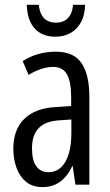

<svg xmlns="http://www.w3.org/2000/svg" viewBox="-20 -758 451 788"><path d="M209 -545.9Q283.2 -545.9 314.9 -498.5Q346.7 -451.2 346.7 -361.3V0H289.6L278.3 -76.2H276.4Q263.7 -48.8 246.1 -29.5Q228.5 -10.3 206.1 -0.2Q183.6 9.8 154.3 9.8Q112.8 9.8 86.4 -12.2Q60.1 -34.2 47.4 -70.1Q34.7 -106 34.7 -147.5Q34.7 -227.1 80.6 -271Q126.5 -314.9 210.9 -318.8L272 -322.8V-359.4Q272 -423.8 254.4 -453.6Q236.8 -483.4 197.8 -483.4Q175.3 -483.4 150.6 -475.6Q126 -467.8 97.2 -450.7L73.2 -507.3Q103.5 -526.9 137.9 -536.4Q172.4 -545.9 209 -545.9ZM272.9 -267.6 223.1 -264.2Q166.5 -260.7 138.9 -232.2Q111.3 -203.6 111.3 -149.4Q111.3 -99.1 129.4 -75.2Q147.5 -51.3 179.2 -51.3Q223.6 -51.3 248.3 -94.2Q272.9 -137.2 272.9 -212.9ZM329.1 -738.3Q328.6 -697.8 313.2 -668.5Q297.9 -639.2 270.8 -623.3Q243.7 -607.4 207.5 -607.4Q154.3 -607.4 123.3 -640.1Q92.3 -672.9 89.8 -738.3H139.2Q141.6 -714.4 150.1 -698Q158.7 -681.6 173.8 -673.3Q189 -665 209.5 -665Q230 -665 244.9 -673.1Q259.8 -681.2 268.8 -697.5Q277.8 -713.9 279.8 -738.3Z"/></svg>

Font: Open Sans Condensed
Style: Regular
Weight: 400
Width: 3
Designer: Monotype Design Team
Foundry: Monotype Imaging Inc.
Version: Version 3.000